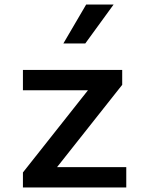

<svg xmlns="http://www.w3.org/2000/svg" viewBox="-20 -830 660 850"><path d="M81.5 -520.5V-430.5H369.5L81.5 -66.5V0H539V-90H232.5L521 -454.5V-520.5ZM260.5 -637.5 361.5 -810H483L357.5 -637.5Z"/></svg>

Font: Monaspace Neon Medium
Style: Regular
Weight: 500
Designer: Riley Cran & the Lettermatic Team
Foundry: Lettermatic
Version: Version 1.200 (Monaspace Neon)